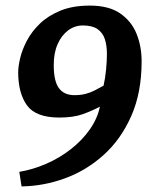

<svg xmlns="http://www.w3.org/2000/svg" viewBox="-20 -649 550 686"><path d="M57 17 49 -35Q97 -43 144.5 -63.5Q192 -84 232.5 -115.5Q273 -147 300.5 -186Q328 -225 337 -268Q309 -253 275.5 -241Q242 -229 192 -229Q108 -229 76.5 -272.5Q45 -316 45 -391Q45 -411 52 -441Q59 -471 76 -503.5Q93 -536 122.5 -564.5Q152 -593 196 -611Q240 -629 301 -629Q369 -629 409.5 -601Q450 -573 468 -528Q486 -483 486 -430Q486 -318 449 -234.5Q412 -151 350.5 -95.5Q289 -40 212.5 -12Q136 16 57 17ZM246 -309Q268 -309 285.5 -313.5Q303 -318 318.5 -326Q334 -334 350 -343Q356 -369 359 -400Q362 -431 362 -456Q362 -487 354.5 -509.5Q347 -532 328.5 -545Q310 -558 276 -558Q247 -558 223.5 -540.5Q200 -523 186 -491.5Q172 -460 172 -417Q172 -359 190.5 -334Q209 -309 246 -309Z"/></svg>

Font: Manuale
Style: Italic
Weight: 400
Italic angle: -11°
Designer: Eduardo Tunni / Pablo Cosgaya
Foundry: Eduardo Tunni / Pablo Cosgaya
Version: Version 1.002